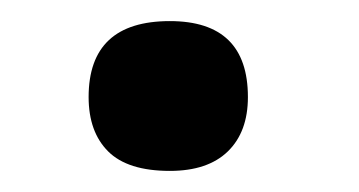

<svg xmlns="http://www.w3.org/2000/svg" viewBox="-20 -350 340 182"><path d="M64 -258Q64 -330 141 -330Q215 -330 215 -258Q215 -225 196 -206.5Q177 -188 141 -188Q101 -188 82.5 -206.5Q64 -225 64 -258Z"/></svg>

Font: Haskoy Bold
Style: Regular
Weight: 700
Designer: Ertekin Erdin
Foundry: Ertekin Erdin
Version: Version 1.500; ttfautohint (v1.8.3)